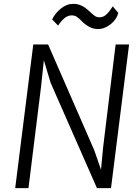

<svg xmlns="http://www.w3.org/2000/svg" viewBox="-20 -978 725 998"><path d="M59 0 153 -747H230L470 -197L505 -96L516 -212L581 -747H651L557 0H484L243 -548L208 -665L193 -524L128 0ZM489 -827Q464.5 -827 443.5 -838.8Q422.5 -850.5 406 -867Q390.5 -883 379.5 -890.5Q368.5 -898 352 -898Q332 -898 314.2 -882.8Q296.5 -867.5 282 -845L251 -877Q266 -908.5 296 -933.2Q326 -958 361 -958Q385 -958 405.5 -947.8Q426 -937.5 446 -918Q462 -903 472.5 -895.5Q483 -888 497 -888Q514.5 -888 528 -898.8Q541.5 -909.5 551 -923Q560.5 -936.5 566 -945L595 -911Q586 -876.5 554.8 -851.8Q523.5 -827 489 -827Z"/></svg>

Font: Merriweather Sans Light
Style: Italic
Weight: 300
Italic angle: -7.5°
Designer: Eben Sorkin
Foundry: Eben Sorkin
Version: Version 2.001; ttfautohint (v1.8.3)